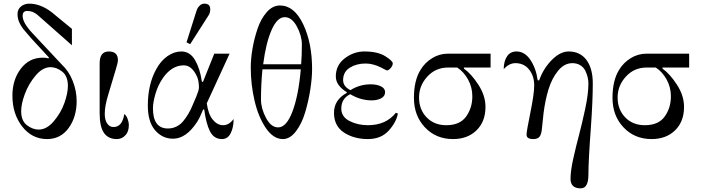

<svg xmlns="http://www.w3.org/2000/svg" viewBox="-20 -750 3848 1052"><path d="M192 -40Q236 -40 275 -86Q314 -132 333 -186Q352 -240 352 -279Q352 -333 321 -357.5Q290 -382 257 -382Q214 -382 175.5 -336.5Q137 -291 116.5 -236Q96 -181 96 -141Q96 -88 127.5 -64Q159 -40 192 -40ZM238 12Q155 12 101.5 -57Q48 -126 48 -226Q48 -313 94 -373.5Q140 -434 214 -434Q234 -434 246 -430L248 -435L153 -538Q133 -562 116 -581Q99 -600 87.5 -623.5Q76 -647 76 -672Q76 -700 95.5 -715Q115 -730 140 -730Q201 -730 262 -684L374 -592V-502L186 -668Q161 -690 129 -690Q104 -690 104 -663Q104 -626 156 -570L317 -398Q357 -361 378.5 -306.5Q400 -252 400 -196Q400 -109 356 -48.5Q312 12 238 12Z M576 -468Q626 -468 626 -421Q626 -406 614 -368L573 -231Q554 -170 554 -126Q554 -93 567 -73.5Q580 -54 602 -54Q650 -54 661 -125Q672 -118 679 -99Q686 -80 686 -66Q686 -29 668 -10Q649 12 620 12Q573 12 549.5 -22Q526 -56 526 -130V-403Q526 -468 576 -468Z M1100 -730Q1132 -730 1132 -699Q1132 -688 1129 -679Q1126 -670 1121 -663Q1116 -656 1110 -646L1022 -508L1002 -518L1052 -676Q1057 -693 1061.5 -702.5Q1066 -712 1076 -721Q1086 -730 1100 -730ZM928 10Q870 10 830 -36Q790 -82 790 -172Q790 -286 835 -369Q860 -416 897 -442Q934 -468 974 -468Q1021 -468 1048.5 -421Q1076 -374 1086 -303L1092 -301L1154 -456H1238L1113 -184Q1121 -124 1146 -94Q1171 -64 1203 -64Q1235 -64 1260 -98Q1260 -52 1244 -20Q1228 12 1196 12Q1152 12 1130.5 -30.5Q1109 -73 1099 -150H1093Q1075 -105 1060 -82Q1000 10 928 10ZM900 -46Q925 -46 946.5 -56.5Q968 -67 983 -85Q998 -103 1011.5 -125.5Q1025 -148 1035 -173Q1045 -198 1056 -222Q1070 -256 1070 -270Q1070 -306 1060 -329Q1032 -392 987 -392Q923 -392 875 -326Q846 -285 832 -236.5Q818 -188 818 -157Q818 -46 900 -46Z M1530 12Q1478 12 1437 -48Q1396 -108 1375 -197Q1354 -286 1354 -380Q1354 -428 1363.5 -483.5Q1373 -539 1391.5 -593.5Q1410 -648 1442 -684Q1474 -720 1514 -720Q1592 -720 1641 -617.5Q1690 -515 1690 -372Q1690 -324 1680.5 -261.5Q1671 -199 1652.5 -136Q1634 -73 1601.5 -30.5Q1569 12 1530 12ZM1504 -52Q1550 -52 1583 -140.5Q1616 -229 1628 -370H1418Q1410 -288 1410 -204Q1410 -156 1437.5 -104Q1465 -52 1504 -52ZM1540 -656Q1499 -656 1468 -585.5Q1437 -515 1422 -398H1630Q1634 -445 1634 -506Q1634 -554 1606.5 -605Q1579 -656 1540 -656Z M1810 -132Q1810 -203 1880 -241V-245Q1820 -282 1820 -331Q1820 -393 1869 -430.5Q1918 -468 1976 -468Q2050 -468 2091 -442Q2132 -416 2132 -403Q2132 -390 2120.5 -377Q2109 -364 2100 -364Q2098 -364 2068 -380Q2024 -402 1983 -402Q1933 -402 1896.5 -379Q1860 -356 1860 -311Q1860 -276 1900 -256Q1951 -288 2011 -288Q2044 -288 2067 -277Q2090 -266 2090 -245Q2090 -223 2068.5 -211.5Q2047 -200 2017 -200Q1955 -200 1899 -234Q1850 -210 1850 -155Q1850 -110 1895 -87Q1940 -64 1996 -64Q2095 -64 2149 -132L2160 -128Q2152 -81 2110 -34.5Q2068 12 1996 12Q1919 12 1864.5 -24Q1810 -60 1810 -132Z M2668 -456V-380H2522V-374Q2562 -346 2601 -286Q2640 -226 2640 -164Q2640 -84 2591 -36Q2542 12 2462 12Q2369 12 2308.5 -52Q2248 -116 2248 -214Q2248 -309 2284 -367Q2308 -407 2348 -431.5Q2388 -456 2435 -456ZM2425 -64Q2500 -64 2534 -111.5Q2568 -159 2568 -222Q2568 -272 2544.5 -314.5Q2521 -357 2485 -380H2435Q2367 -380 2321.5 -330.5Q2276 -281 2276 -216Q2276 -150 2317.5 -107Q2359 -64 2425 -64Z M2865 -12Q2865 -30 2886 -133Q2907 -236 2907 -282Q2907 -334 2879 -369Q2851 -404 2804 -404Q2769 -404 2740 -371Q2740 -414 2758 -441Q2776 -468 2810 -468Q2855 -468 2886 -422Q2917 -376 2926 -311L2934 -309Q2956 -373 3002.5 -420.5Q3049 -468 3096 -468Q3158 -468 3193 -422Q3228 -375 3228 -293Q3228 -201 3218 -58Q3204 131 3204 207Q3204 282 3162 282Q3106 282 3106 230Q3106 186 3121.5 117Q3137 48 3152 -8Q3169 -72 3186.5 -154Q3204 -236 3204 -292Q3204 -309 3200 -326.5Q3196 -344 3187 -362.5Q3178 -381 3159.5 -392.5Q3141 -404 3116 -404Q3072 -404 3038 -362.5Q3004 -321 2985.5 -261Q2967 -201 2958 -128Q2952 -78 2949.5 -47Q2947 -16 2937 -2Q2927 12 2902 12Q2865 12 2865 -12Z M3756 -456V-380H3610V-374Q3650 -346 3689 -286Q3728 -226 3728 -164Q3728 -84 3679 -36Q3630 12 3550 12Q3457 12 3396.5 -52Q3336 -116 3336 -214Q3336 -309 3372 -367Q3396 -407 3436 -431.5Q3476 -456 3523 -456ZM3513 -64Q3588 -64 3622 -111.5Q3656 -159 3656 -222Q3656 -272 3632.5 -314.5Q3609 -357 3573 -380H3523Q3455 -380 3409.5 -330.5Q3364 -281 3364 -216Q3364 -150 3405.5 -107Q3447 -64 3513 -64Z"/></svg>

Font: Old Standard TT
Style: Regular
Weight: 400
Designer: Alexey Kryukov <alexios@thessalonica.org.ru>
Version: Version 1.0